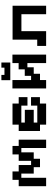

<svg xmlns="http://www.w3.org/2000/svg" viewBox="994 -1650 668 2695"><g transform="rotate(-90 1327.5 -303.0)"><path d="M61 11V-374H150V-461H268V-374H358V-200H417V-374H507V-461H626V-374H714V11H597V-337H536V-163H446V-75H328V-163H238V-337H179V11Z M925 11V-75H836V-374H925V-461H1221V-374H1311V-251H1192V-337H954V-288H1133V-163H954V-113H1192V-201H1311V-76H1221V11Z M1433 11V-462H1551V-200H1610V-289H1701V-375H1789V-462H1908V11H1789V-252H1730V-163H1639V-75H1551V11ZM1549 -492V-617H1623V-574H1725V-617H1797V-492Z M2030 11V-114H2118V-460H2594V11H2475V-336H2237V11Z"/></g></svg>

Font: Pixelify Sans SemiBold
Style: Regular
Weight: 600
Designer: Stefie Justprince
Foundry: Typecalism Foundryline
Version: Version 1.000